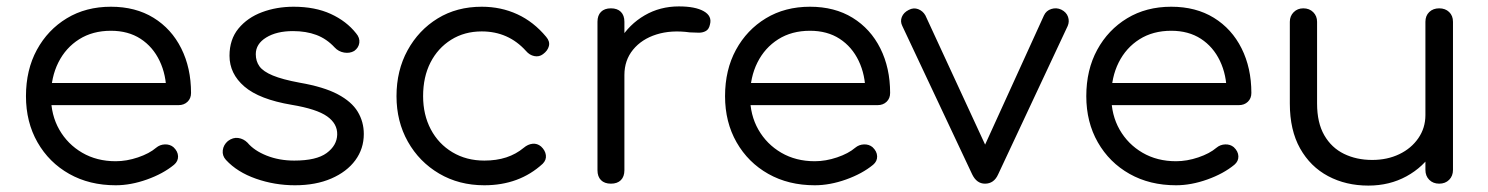

<svg xmlns="http://www.w3.org/2000/svg" viewBox="-20 -573 4643 599"><path d="M341 5Q259 5 196 -30.5Q133 -66 97 -129Q61 -192 61 -273Q61 -355 95 -417.5Q129 -480 188.5 -516Q248 -552 326 -552Q403 -552 459 -517.5Q515 -483 545.5 -422Q576 -361 576 -283Q576 -266 565 -255.5Q554 -245 537 -245H119V-314H541L499 -284Q499 -339 478 -383Q457 -427 418.5 -452Q380 -477 326 -477Q269 -477 227 -450.5Q185 -424 162 -378Q139 -332 139 -273Q139 -214 165 -168.5Q191 -123 236.5 -96.5Q282 -70 341 -70Q375 -70 410.5 -82Q446 -94 467 -112Q479 -122 494.5 -122.5Q510 -123 521 -114Q535 -101 535.5 -85.5Q536 -70 523 -59Q489 -31 438.5 -13Q388 5 341 5Z M900 5Q837 5 778.5 -15.5Q720 -36 685 -74Q673 -87 675 -104Q677 -121 691 -133Q707 -145 723.5 -142.5Q740 -140 752 -128Q773 -103 812 -87.5Q851 -72 898 -72Q967 -72 999 -95.5Q1031 -119 1032 -153Q1033 -187 1000.5 -210Q968 -233 890 -246Q789 -263 742.5 -303Q696 -343 696 -399Q696 -450 724 -484Q752 -518 797.5 -535Q843 -552 896 -552Q963 -552 1012 -529.5Q1061 -507 1091 -469Q1103 -455 1101 -439.5Q1099 -424 1085 -414Q1071 -406 1053.5 -409Q1036 -412 1024 -425Q999 -452 967 -464Q935 -476 894 -476Q843 -476 810.5 -456Q778 -436 778 -404Q778 -382 789.5 -366Q801 -350 831 -337.5Q861 -325 915 -315Q990 -302 1033.5 -279Q1077 -256 1096 -224.5Q1115 -193 1115 -155Q1115 -109 1088.5 -73Q1062 -37 1013.5 -16Q965 5 900 5Z M1491 5Q1412 5 1350 -31.5Q1288 -68 1252.5 -131Q1217 -194 1217 -273Q1217 -353 1251.5 -416Q1286 -479 1345.5 -515.5Q1405 -552 1483 -552Q1543 -552 1594 -528.5Q1645 -505 1684 -458Q1696 -444 1692.5 -429.5Q1689 -415 1674 -404Q1662 -395 1647 -398Q1632 -401 1621 -414Q1566 -475 1483 -475Q1429 -475 1387.5 -449Q1346 -423 1323 -378Q1300 -333 1300 -273Q1300 -215 1324 -169.5Q1348 -124 1391.5 -98Q1435 -72 1491 -72Q1529 -72 1559.5 -82Q1590 -92 1614 -112Q1627 -123 1641.5 -124.5Q1656 -126 1668 -116Q1681 -104 1683 -89Q1685 -74 1673 -62Q1600 5 1491 5Z M1882 -339Q1884 -400 1913.5 -448.5Q1943 -497 1991 -525Q2039 -553 2098 -553Q2149 -553 2175.5 -538Q2202 -523 2195 -497Q2192 -482 2182.5 -476.5Q2173 -471 2160.5 -471Q2148 -471 2132 -472Q2074 -480 2028 -465.5Q1982 -451 1955 -418Q1928 -385 1928 -339ZM1886 0Q1866 0 1855 -11Q1844 -22 1844 -42V-505Q1844 -525 1855 -536Q1866 -547 1886 -547Q1906 -547 1917 -536Q1928 -525 1928 -505V-42Q1928 -22 1917 -11Q1906 0 1886 0Z M2522 5Q2440 5 2377 -30.5Q2314 -66 2278 -129Q2242 -192 2242 -273Q2242 -355 2276 -417.5Q2310 -480 2369.5 -516Q2429 -552 2507 -552Q2584 -552 2640 -517.5Q2696 -483 2726.5 -422Q2757 -361 2757 -283Q2757 -266 2746 -255.5Q2735 -245 2718 -245H2300V-314H2722L2680 -284Q2680 -339 2659 -383Q2638 -427 2599.5 -452Q2561 -477 2507 -477Q2450 -477 2408 -450.5Q2366 -424 2343 -378Q2320 -332 2320 -273Q2320 -214 2346 -168.5Q2372 -123 2417.5 -96.5Q2463 -70 2522 -70Q2556 -70 2591.5 -82Q2627 -94 2648 -112Q2660 -122 2675.5 -122.5Q2691 -123 2702 -114Q2716 -101 2716.5 -85.5Q2717 -70 2704 -59Q2670 -31 2619.5 -13Q2569 5 2522 5Z M3053 0Q3027 0 3013 -29L2795 -492Q2788 -506 2793.5 -520Q2799 -534 2815 -542Q2830 -550 2844.5 -544.5Q2859 -539 2867 -525L3075 -75H3032L3237 -525Q3244 -540 3260 -545Q3276 -550 3291 -543Q3307 -535 3312 -520.5Q3317 -506 3311 -492L3094 -29Q3081 0 3053 0Z M3649 5Q3567 5 3504 -30.5Q3441 -66 3405 -129Q3369 -192 3369 -273Q3369 -355 3403 -417.5Q3437 -480 3496.5 -516Q3556 -552 3634 -552Q3711 -552 3767 -517.5Q3823 -483 3853.5 -422Q3884 -361 3884 -283Q3884 -266 3873 -255.5Q3862 -245 3845 -245H3427V-314H3849L3807 -284Q3807 -339 3786 -383Q3765 -427 3726.5 -452Q3688 -477 3634 -477Q3577 -477 3535 -450.5Q3493 -424 3470 -378Q3447 -332 3447 -273Q3447 -214 3473 -168.5Q3499 -123 3544.5 -96.5Q3590 -70 3649 -70Q3683 -70 3718.5 -82Q3754 -94 3775 -112Q3787 -122 3802.5 -122.5Q3818 -123 3829 -114Q3843 -101 3843.5 -85.5Q3844 -70 3831 -59Q3797 -31 3746.5 -13Q3696 5 3649 5Z M4249 6Q4179 6 4123.5 -23.5Q4068 -53 4036 -110Q4004 -167 4004 -250V-505Q4004 -523 4016 -535Q4028 -547 4046 -547Q4065 -547 4077 -535Q4089 -523 4089 -505V-250Q4089 -190 4111.5 -151Q4134 -112 4173 -93Q4212 -74 4261 -74Q4308 -74 4345.5 -92Q4383 -110 4405 -142Q4427 -174 4427 -214H4485Q4483 -151 4452 -101.5Q4421 -52 4368 -23Q4315 6 4249 6ZM4470 0Q4451 0 4439 -12Q4427 -24 4427 -43V-505Q4427 -524 4439 -535.5Q4451 -547 4470 -547Q4489 -547 4501 -535.5Q4513 -524 4513 -505V-43Q4513 -24 4501 -12Q4489 0 4470 0Z"/></svg>

Font: Comfortaa Medium
Style: Regular
Weight: 500
Designer: Johan Aakerlund
Foundry: Johan Aakerlund
Version: Version 3.104; ttfautohint (v1.8.1.43-b0c9)